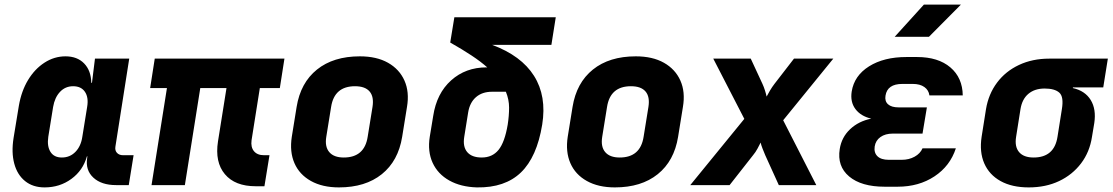

<svg xmlns="http://www.w3.org/2000/svg" viewBox="-20 -805 4840 835"><path d="M174 10Q123 10 89 -17.5Q55 -45 42 -93.5Q29 -142 39 -205L62 -345Q73 -409 102 -457Q131 -505 173.5 -532.5Q216 -560 265 -560Q316 -560 346 -529Q376 -498 377 -445H380L393 -550H542L482 -168Q479 -151 488.5 -140.5Q498 -130 515 -130H561L540 0H485Q421 0 386 -32.5Q351 -65 359 -117L360 -125H358Q341 -64 290.5 -27Q240 10 174 10ZM249 -120Q284 -120 308 -144.5Q332 -169 338 -210L359 -340Q366 -381 349.5 -405.5Q333 -430 298 -430Q264 -430 241 -405.5Q218 -381 211 -340L190 -210Q184 -169 199.5 -144.5Q215 -120 249 -120Z M1092 5Q1002 5 958 -47.5Q914 -100 928 -190L965 -422H851L784 0H639L706 -422H633L653 -550H1217L1197 -422H1110L1074 -195Q1070 -165 1084.5 -147.5Q1099 -130 1128 -130H1152L1130 5Z M1454 10Q1382 10 1332 -18Q1282 -46 1260.5 -95.5Q1239 -145 1249 -210L1270 -340Q1287 -445 1358.5 -502.5Q1430 -560 1545 -560Q1618 -560 1667.5 -532Q1717 -504 1739 -454.5Q1761 -405 1750 -340L1729 -210Q1712 -105 1640.5 -47.5Q1569 10 1454 10ZM1475 -120Q1565 -120 1579 -210L1600 -340Q1607 -384 1587.5 -407Q1568 -430 1524 -430Q1434 -430 1420 -340L1399 -210Q1392 -167 1412 -143.5Q1432 -120 1475 -120Z M2054 10Q1984 8 1934 -20Q1884 -48 1861.5 -97Q1839 -146 1849 -210L1864 -301Q1879 -399 1942 -455.5Q2005 -512 2096 -512H2099Q2071 -537 2031 -563.5Q1991 -590 1938 -620L1956 -730H2397L2378 -610H2120Q2247 -563 2302.5 -475Q2358 -387 2338 -263Q2315 -122 2245.5 -55Q2176 12 2054 10ZM2075 -120Q2121 -120 2148 -153Q2175 -186 2188 -263Q2194 -302 2194 -337Q2194 -372 2180 -406H2120Q2077 -406 2050 -382.5Q2023 -359 2016 -316L1999 -210Q1992 -167 2012 -143.5Q2032 -120 2075 -120Z M2654 10Q2582 10 2532 -18Q2482 -46 2460.5 -95.5Q2439 -145 2449 -210L2470 -340Q2487 -445 2558.5 -502.5Q2630 -560 2745 -560Q2818 -560 2867.5 -532Q2917 -504 2939 -454.5Q2961 -405 2950 -340L2929 -210Q2912 -105 2840.5 -47.5Q2769 10 2654 10ZM2675 -120Q2765 -120 2779 -210L2800 -340Q2807 -384 2787.5 -407Q2768 -430 2724 -430Q2634 -430 2620 -340L2599 -210Q2592 -167 2612 -143.5Q2632 -120 2675 -120Z M2982 0 3217 -288 3082 -550H3245L3296 -440Q3302 -427 3307 -411Q3312 -395 3314 -385Q3319 -395 3328.5 -411Q3338 -427 3348 -440L3433 -550H3604L3386 -282L3530 0H3367L3308 -130Q3302 -144 3296 -159.5Q3290 -175 3288 -185Q3283 -175 3274.5 -159Q3266 -143 3255 -130L3153 0Z M3884 7H3827Q3726 7 3673 -37.5Q3620 -82 3632 -157Q3640 -208 3677 -243Q3714 -278 3769 -289Q3723 -300 3700 -331Q3677 -362 3684 -407Q3695 -476 3759.5 -516.5Q3824 -557 3922 -557H3968Q4060 -557 4113 -512Q4166 -467 4167 -390H4022Q4019 -413 4000 -426.5Q3981 -440 3950 -440H3904Q3839 -440 3831 -389Q3827 -365 3842 -351.5Q3857 -338 3888 -338H4011L3992 -224H3863Q3830 -224 3809 -209Q3788 -194 3784 -168Q3780 -141 3796 -125.5Q3812 -110 3845 -110H3902Q3933 -110 3957.5 -123.5Q3982 -137 3992 -160H4137Q4112 -83 4044 -38Q3976 7 3884 7ZM3871 -645 3998 -785H4159L4020 -645Z M4454 10Q4381 10 4331.5 -17.5Q4282 -45 4260.5 -94.5Q4239 -144 4249 -210L4268 -330Q4279 -396 4316 -445.5Q4353 -495 4411.5 -522.5Q4470 -550 4543 -550H4798L4778 -425H4646V-422Q4699 -410 4723.5 -370Q4748 -330 4739 -270L4729 -210Q4719 -144 4681.5 -94.5Q4644 -45 4586 -17.5Q4528 10 4454 10ZM4475 -120Q4565 -120 4579 -210L4598 -330Q4607 -384 4587 -402Q4567 -420 4523 -420Q4480 -420 4452.5 -397Q4425 -374 4418 -330L4399 -210Q4392 -167 4412 -143.5Q4432 -120 4475 -120Z"/></svg>

Font: JetBrains Mono ExtraBold
Style: Italic
Weight: 800
Italic angle: -9°
Monospace: yes
Designer: Philipp Nurullin, Konstantin Bulenkov
Foundry: JetBrains
Version: Version 2.305; ttfautohint (v1.8.4.7-5d5b)